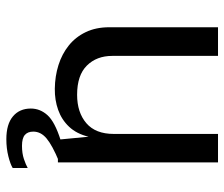

<svg xmlns="http://www.w3.org/2000/svg" viewBox="-72 -485 724 620"><g transform="rotate(90 290.0 -175.0)"><path d="M266.5 10Q226 9.5 190.2 -1.8Q154.5 -13 127 -35Q99.5 -57 83.8 -89.8Q68 -122.5 68 -166V-517H160.5V-175.5Q160.5 -125 191.8 -93.5Q223 -62 286 -62Q343 -62 377.8 -91.8Q412.5 -121.5 412.5 -180.5V-517H504.5V0H431L421.5 -99Q412 -60 389.2 -36Q366.5 -12 334.8 -0.8Q303 10.5 266.5 10ZM429.5 166.5Q381 166.5 355.8 145.2Q330.5 124 330.5 87.5Q330.5 57.5 351.8 33.8Q373 10 433 -9L500 -3Q449.5 18 427.2 36.5Q405 55 405 79.5Q405 97.5 415.8 106.8Q426.5 116 451 116Q475 116 493.5 109.8Q512 103.5 522.5 97.5V146Q510.5 153.5 484.8 160Q459 166.5 429.5 166.5Z"/></g></svg>

Font: Public Sans Thin
Style: Regular
Weight: 400
Version: Version 2.001